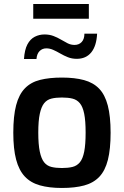

<svg xmlns="http://www.w3.org/2000/svg" viewBox="-20 -928 616 953"><path d="M287 5Q224 5 178 -8Q132 -21 103 -52Q74 -83 60 -136Q46 -189 46 -269Q46 -352 60 -405.5Q74 -459 103.5 -489.5Q133 -520 179 -531.5Q225 -543 287 -543Q351 -543 397 -530.5Q443 -518 472 -488Q501 -458 515 -404.5Q529 -351 529 -269Q529 -188 515.5 -134.5Q502 -81 473 -50.5Q444 -20 398 -7.5Q352 5 287 5ZM287 -94Q318 -94 340 -99.5Q362 -105 376.5 -122.5Q391 -140 398 -175.5Q405 -211 405 -270Q405 -328 398 -363Q391 -398 376.5 -415.5Q362 -433 340 -438.5Q318 -444 287 -444Q257 -444 235 -438.5Q213 -433 199 -415.5Q185 -398 177.5 -363Q170 -328 170 -270Q170 -211 177.5 -175.5Q185 -140 199 -122.5Q213 -105 235 -99.5Q257 -94 287 -94ZM145 -835V-908H421V-835ZM99 -635Q102 -681 116 -707.5Q130 -734 152.5 -745.5Q175 -757 201 -757Q225 -757 245 -749.5Q265 -742 282.5 -731.5Q300 -721 316 -713Q332 -705 350 -705Q372 -705 385.5 -719.5Q399 -734 399 -761H462Q459 -700 433 -668Q407 -636 361 -636Q337 -636 317 -644Q297 -652 279 -662.5Q261 -673 244 -680.5Q227 -688 210 -688Q190 -688 176.5 -674.5Q163 -661 161 -635Z"/></svg>

Font: Exo Thin SemiBold
Style: Regular
Weight: 600
Version: Version 2.000